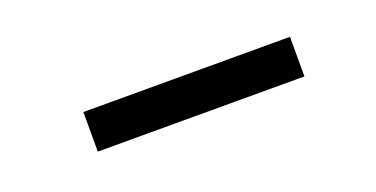

<svg xmlns="http://www.w3.org/2000/svg" viewBox="-21 -782 579 296"><g transform="rotate(-20 269.0 -633.5)"><path d="M448 -666V-601H109V-666Z"/></g></svg>

Font: Rufina
Style: Bold
Weight: 700
Designer: Martin Sommaruga
Foundry: Martin Sommaruga
Version: Version 1.001